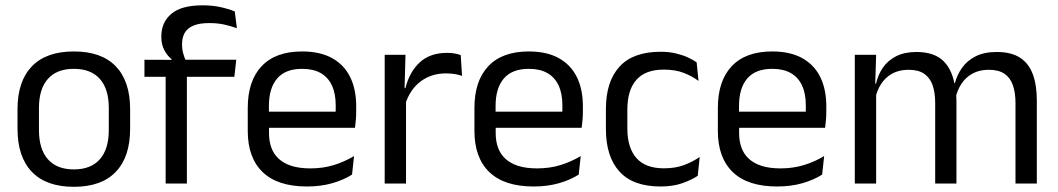

<svg xmlns="http://www.w3.org/2000/svg" viewBox="-20 -696 4011 728"><path d="M260.1 12.3Q155.2 12.3 100.8 -44.5Q46.4 -101.2 46.4 -207.7V-281.9Q46.4 -388 100.9 -444.5Q155.3 -500.9 260.1 -500.9Q364.9 -500.9 419.1 -444.5Q473.4 -388 473.4 -281.9V-207.7Q473.4 -101.2 419.1 -44.5Q364.9 12.3 260.1 12.3ZM260.1 -53.7Q324.8 -53.7 358.6 -92.2Q392.5 -130.7 392.5 -203V-286.6Q392.5 -358.5 358.7 -396.7Q324.9 -435 260.1 -435Q195.3 -435 161.5 -396.7Q127.7 -358.5 127.7 -286.6V-203Q127.7 -130.7 161.5 -92.2Q195.3 -53.7 260.1 -53.7Z M748 -675.8Q785.6 -675.8 815.4 -669.2Q845.2 -662.7 870.2 -652.6L878.2 -589.1Q853.7 -597.8 828.8 -603.2Q804 -608.5 773.1 -608.5Q735.5 -608.5 712.8 -598.7Q690.2 -588.9 680.2 -571.1Q670.3 -553.3 670.3 -528.5V-526.2Q670.3 -508.5 674.9 -492.7Q679.5 -476.8 685 -464.1L630.4 -462V-471.8Q614.8 -484.1 603.3 -505.4Q591.7 -526.8 591.7 -555.6V-558.1Q591.7 -611.4 629.7 -643.6Q667.6 -675.8 748 -675.8ZM688.6 0H608.1V-444.7H688.6ZM868.6 -404.8H527.7V-469.4L639.1 -469L671.8 -469.4H875.8Z M1144.1 11.1Q1032.6 11.1 976 -43.4Q919.4 -97.8 919.4 -199.7V-286.6Q919.4 -389.4 972.1 -445.1Q1024.7 -500.9 1125.5 -500.9Q1193.4 -500.9 1239.1 -475.7Q1284.7 -450.4 1307.7 -403.9Q1330.6 -357.4 1330.6 -293V-274.8Q1330.6 -259.1 1329.4 -243Q1328.2 -226.9 1326 -211.4H1251.7Q1252.5 -235.6 1252.7 -257.1Q1252.9 -278.6 1252.9 -296.4Q1252.9 -341 1238.6 -371.8Q1224.4 -402.6 1196.2 -418.8Q1167.9 -435 1125.5 -435Q1062.4 -435 1031 -398.5Q999.6 -362.1 999.6 -294.1V-247.4L1000 -237.5V-190.8Q1000 -160.4 1009 -135.9Q1018 -111.3 1037.1 -93.8Q1056.3 -76.2 1086 -66.8Q1115.8 -57.5 1157.2 -57.5Q1204.3 -57.5 1245.3 -70Q1286.3 -82.6 1322.4 -104.2L1314.8 -34Q1282.6 -13.5 1239.4 -1.2Q1196.3 11.1 1144.1 11.1ZM1308.9 -211.4H962.1V-272.7H1308.9Z M1515.7 -298.3 1497.2 -360.9 1517.2 -361.9Q1532.9 -424 1571.9 -459.8Q1610.9 -495.6 1675.4 -495.6Q1691.7 -495.6 1704.4 -493.1Q1717.1 -490.6 1726.9 -487.2L1731.9 -408.3Q1719.7 -412.7 1704.3 -415.2Q1688.9 -417.7 1670.7 -417.7Q1615.5 -417.7 1574.7 -387.1Q1534 -356.6 1515.7 -298.3ZM1519.5 0H1438.6V-488.2H1517.5L1513.5 -344L1519.5 -338Z M2003.6 11.1Q1892.1 11.1 1835.5 -43.4Q1778.9 -97.8 1778.9 -199.7V-286.6Q1778.9 -389.4 1831.6 -445.1Q1884.2 -500.9 1985 -500.9Q2052.9 -500.9 2098.6 -475.7Q2144.2 -450.4 2167.2 -403.9Q2190.1 -357.4 2190.1 -293V-274.8Q2190.1 -259.1 2188.9 -243Q2187.7 -226.9 2185.5 -211.4H2111.2Q2112 -235.6 2112.2 -257.1Q2112.4 -278.6 2112.4 -296.4Q2112.4 -341 2098.1 -371.8Q2083.9 -402.6 2055.7 -418.8Q2027.4 -435 1985 -435Q1921.9 -435 1890.5 -398.5Q1859.1 -362.1 1859.1 -294.1V-247.4L1859.5 -237.5V-190.8Q1859.5 -160.4 1868.5 -135.9Q1877.5 -111.3 1896.6 -93.8Q1915.8 -76.2 1945.5 -66.8Q1975.3 -57.5 2016.7 -57.5Q2063.8 -57.5 2104.8 -70Q2145.8 -82.6 2181.9 -104.2L2174.3 -34Q2142.1 -13.5 2098.9 -1.2Q2055.8 11.1 2003.6 11.1ZM2168.4 -211.4H1821.6V-272.7H2168.4Z M2484.8 11.1Q2379.9 11.1 2328.7 -45.7Q2277.4 -102.4 2277.4 -206.6V-282.3Q2277.4 -386.8 2328.9 -443.2Q2380.3 -499.7 2484.8 -499.7Q2515.9 -499.7 2541.4 -493.8Q2567 -487.8 2587.2 -478.7Q2607.4 -469.5 2621.4 -459.7L2628.6 -389.1Q2604.8 -407.1 2572.7 -419.6Q2540.6 -432.1 2496.9 -432.1Q2427.1 -432.1 2392.9 -393.2Q2358.7 -354.4 2358.7 -280.7V-208.7Q2358.7 -136.1 2392.9 -97Q2427.1 -57.8 2497.2 -57.8Q2541.8 -57.8 2574.7 -70.5Q2607.6 -83.1 2633 -100.9L2625.7 -29.5Q2603.4 -14.4 2568 -1.7Q2532.6 11.1 2484.8 11.1Z M2926.6 11.1Q2815.1 11.1 2758.5 -43.4Q2701.9 -97.8 2701.9 -199.7V-286.6Q2701.9 -389.4 2754.6 -445.1Q2807.2 -500.9 2908 -500.9Q2975.9 -500.9 3021.6 -475.7Q3067.2 -450.4 3090.2 -403.9Q3113.1 -357.4 3113.1 -293V-274.8Q3113.1 -259.1 3111.9 -243Q3110.7 -226.9 3108.5 -211.4H3034.2Q3035 -235.6 3035.2 -257.1Q3035.4 -278.6 3035.4 -296.4Q3035.4 -341 3021.1 -371.8Q3006.9 -402.6 2978.7 -418.8Q2950.4 -435 2908 -435Q2844.9 -435 2813.5 -398.5Q2782.1 -362.1 2782.1 -294.1V-247.4L2782.5 -237.5V-190.8Q2782.5 -160.4 2791.5 -135.9Q2800.5 -111.3 2819.6 -93.8Q2838.8 -76.2 2868.5 -66.8Q2898.3 -57.5 2939.7 -57.5Q2986.8 -57.5 3027.8 -70Q3068.8 -82.6 3104.9 -104.2L3097.3 -34Q3065.1 -13.5 3021.9 -1.2Q2978.8 11.1 2926.6 11.1ZM3091.4 -211.4H2744.6V-272.7H3091.4Z M3911.3 0H3830.4V-305.7Q3830.4 -344.2 3820.7 -372.4Q3811.1 -400.7 3788.9 -416.1Q3766.7 -431.4 3729.1 -431.4Q3693.6 -431.4 3667.5 -417.1Q3641.4 -402.7 3625.4 -378.3Q3609.4 -353.9 3603 -322.9L3590.5 -380.5H3600.6Q3608.6 -411.8 3627.7 -438.8Q3646.7 -465.9 3679.1 -482.4Q3711.4 -498.9 3759.5 -498.9Q3813.9 -498.9 3847.2 -477.5Q3880.6 -456 3896 -414.7Q3911.3 -373.5 3911.3 -314.5ZM3302 0H3221.1V-488.2H3302L3298.4 -370.8L3302 -366.1ZM3606.5 0H3525.9V-305.6Q3525.9 -344.1 3516.3 -372.4Q3506.6 -400.7 3484.5 -416.1Q3462.4 -431.4 3424.8 -431.4Q3389 -431.4 3363 -417Q3336.9 -402.5 3320.9 -377.8Q3305 -353 3298.5 -321.5L3283.7 -378.9H3301.7Q3308.9 -412.1 3327.5 -439.3Q3346.2 -466.5 3377.7 -482.7Q3409.3 -498.9 3454.9 -498.9Q3522.6 -498.9 3557.7 -464.1Q3592.9 -429.2 3602 -361.9Q3604.3 -352 3605.4 -340.3Q3606.5 -328.6 3606.5 -317.1Z"/></svg>

Font: Anek Devanagari Medium
Style: Regular
Weight: 500
Designer: Kailash Malviya (Devanagari) & Yesha Goshar (Latin)
Foundry: Ek Type
Version: Version 1.003